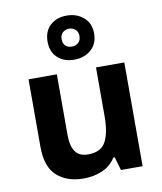

<svg xmlns="http://www.w3.org/2000/svg" viewBox="-92 -911 840 995"><g transform="rotate(-10 328.5 -413.5)"><path d="M579 -546V0H465L445 -70H437Q411 -28 365.5 -9Q320 10 269 10Q181 10 128 -37.5Q75 -85 75 -190V-546H224V-227Q224 -169 245 -139Q266 -109 312 -109Q380 -109 405 -155.5Q430 -202 430 -289V-546ZM327 -605Q273 -605 239.5 -636Q206 -667 206 -721Q206 -775 239.5 -806Q273 -837 327 -837Q379 -837 415 -806Q451 -775 451 -722Q451 -667 415.5 -636Q380 -605 327 -605ZM327 -674Q347 -674 360.5 -686.5Q374 -699 374 -721Q374 -743 360.5 -755.5Q347 -768 327 -768Q307 -768 293.5 -755.5Q280 -743 280 -721Q280 -699 292 -686.5Q304 -674 327 -674Z"/></g></svg>

Font: Noto Sans Medefaidrin
Style: Bold
Weight: 700
Designer: Dalton Maag Ltd
Foundry: Dalton Maag Ltd
Version: Version 1.002; ttfautohint (v1.8.4.7-5d5b)